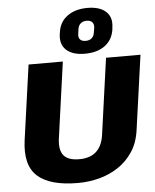

<svg xmlns="http://www.w3.org/2000/svg" viewBox="-64 -1051 900 1116"><g transform="rotate(-5 386.0 -493.5)"><path d="M346 11Q183 11 110.5 -54Q38 -119 58 -264L119 -700H319L257 -256Q248 -190 274 -158Q300 -126 365 -126Q491 -126 509 -256L571 -700H772L711 -264Q701 -192 666.5 -140Q632 -88 581.5 -54.5Q531 -21 470.5 -5Q410 11 346 11ZM451 -734Q379 -734 343 -767.5Q307 -801 315 -860L317 -872Q325 -931 371 -964.5Q417 -998 488 -998Q560 -998 596 -964.5Q632 -931 623 -872L622 -860Q613 -800 568 -767Q523 -734 451 -734ZM461 -808Q484 -808 497 -819.5Q510 -831 513 -851L518 -881Q520 -901 509.5 -912.5Q499 -924 477 -924Q456 -924 442.5 -912.5Q429 -901 426 -881L422 -851Q419 -831 429.5 -819.5Q440 -808 461 -808Z"/></g></svg>

Font: Pathway Extreme 28pt ExtraBold
Style: Italic
Weight: 800
Italic angle: -8°
Designer: Eduardo Rodriguez Tunni
Foundry: Eduardo Rodriguez Tunni
Version: Version 1.001;gftools[0.9.26]